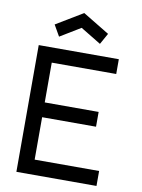

<svg xmlns="http://www.w3.org/2000/svg" viewBox="-104 -1050 827 1119"><g transform="rotate(10 310.0 -490.0)"><path d="M181 -819 143.5 -884.5 302 -980 459.5 -884.5 423 -819 302 -892.5ZM165.5 -662.5V-427H484.5V-339.5H165.5V-88.5H547V0H73V-750H547V-662.5Z"/></g></svg>

Font: Russisch Sans Medium
Style: Regular
Weight: 500
Width: 4
Designer: Michael Sharanda (font) & Cristiano Sobral (main changes)
Foundry: Michael Sharanda
Version: Version 2.00;September 8, 2020;FontCreator 13.0.0.2681 64-bi